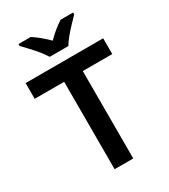

<svg xmlns="http://www.w3.org/2000/svg" viewBox="-224 -1045 1016 1151"><g transform="rotate(-30 284.5 -469.0)"><path d="M349 0H220V-605H16V-714H553V-605H349ZM220 -778Q206 -801 184 -828Q162 -855 138 -880.5Q114 -906 96 -925V-938H181Q207 -921 232.5 -900Q258 -879 284 -853Q310 -879 336 -900.5Q362 -922 388 -938H474V-925Q456 -906 431.5 -880.5Q407 -855 384.5 -828Q362 -801 349 -778Z"/></g></svg>

Font: Noto Sans Canadian Aboriginal SemiBold
Style: Regular
Weight: 600
Designer: Monotype Design Team, Typotheque's Kevin King
Foundry: Monotype Imaging Inc.
Version: Version 2.004; ttfautohint (v1.8.4.7-5d5b)